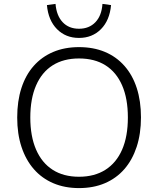

<svg xmlns="http://www.w3.org/2000/svg" viewBox="-20 -954 808 982"><path d="M384 8Q311 8 252.5 -17Q194 -42 153 -89Q112 -136 90 -202.5Q68 -269 68 -353Q68 -437 89.5 -503.5Q111 -570 152 -616.5Q193 -663 251.5 -688Q310 -713 384 -713Q458 -713 516.5 -688.5Q575 -664 616.5 -617Q658 -570 679.5 -503.5Q701 -437 701 -354Q701 -270 679 -203Q657 -136 616 -89Q575 -42 516.5 -17Q458 8 384 8ZM384 -50Q463 -50 519 -85.5Q575 -121 604.5 -188.5Q634 -256 634 -353Q634 -450 604.5 -517.5Q575 -585 519.5 -620Q464 -655 384 -655Q305 -655 249.5 -620Q194 -585 164.5 -517Q135 -449 135 -353Q135 -257 164.5 -189Q194 -121 249.5 -85.5Q305 -50 384 -50ZM384 -760Q316 -760 271.5 -805Q227 -850 220 -928L264 -934Q269 -874 300.5 -840.5Q332 -807 384 -807Q436 -807 468 -840.5Q500 -874 504 -934L548 -928Q541 -850 496.5 -805Q452 -760 384 -760Z"/></svg>

Font: Nunito Sans 11pt Light
Style: Regular
Weight: 300
Version: Version 3.101;gftools[0.9.27]